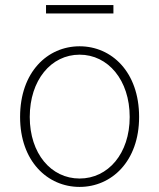

<svg xmlns="http://www.w3.org/2000/svg" viewBox="-20 -722 626 755"><path d="M293 13C419 13 527 -88 527 -262C527 -439 419 -540 293 -540C167 -540 59 -439 59 -262C59 -88 167 13 293 13ZM293 -20C181 -20 97 -118 97 -262C97 -407 181 -507 293 -507C405 -507 490 -407 490 -262C490 -118 405 -20 293 -20ZM161 -669H426V-702H161Z"/></svg>

Font: Noto Sans T Chinese Thin
Style: Regular
Weight: 100
Designer: Ryoko NISHIZUKA (kana & ideographs); Paul D. Hunt (Latin, Greek & Cyrillic); Wenlong ZHANG (bopomofo); Sandoll Communica
Foundry: Adobe Systems Incorporated
Version: Version 1.000;PS 1;hotconv 1.0.78;makeotf.lib2.5.61930